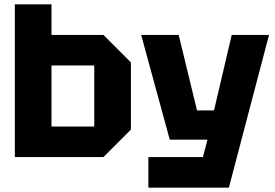

<svg xmlns="http://www.w3.org/2000/svg" viewBox="-20 -720 1260 880"><path d="M48 0V-700H216V-560H454L580 -434V-126L454 0ZM216 -140H412V-420H216Z M660 140V0H910L931 -80H758L627 -560H799L883 -214H961L1042 -560H1213L1029 140Z"/></svg>

Font: Tektur
Style: Bold
Weight: 700
Designer: Adam Jagosz
Foundry: Adam Jagosz
Version: Version 1.005;gftools[0.9.30]